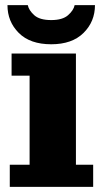

<svg xmlns="http://www.w3.org/2000/svg" viewBox="-20 -726 398 746"><path d="M18 0V-86H95V-432H25V-518H275V-86H342V0ZM179 -554Q97 -554 53 -598Q9 -642 9 -706H88Q92 -686 113 -667Q134 -648 179 -648Q223 -648 244.5 -667Q266 -686 270 -706H349Q349 -642 304.5 -598Q260 -554 179 -554Z"/></svg>

Font: Montagu Slab
Style: Bold
Weight: 700
Designer: Florian Karsten
Foundry: Florian Karsten
Version: Version 1.000